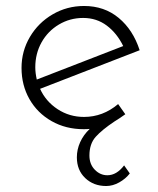

<svg xmlns="http://www.w3.org/2000/svg" viewBox="-20 -424 528 642"><path d="M395 129 414 156Q400 174 378.5 186Q357 198 335 198Q293 198 265 171.5Q237 145 237 102Q237 76 248 51.5Q259 27 280 7Q273 8 260 8Q200 8 152.5 -19Q105 -46 78.5 -92.5Q52 -139 52 -197Q52 -253 80 -300.5Q108 -348 156 -376Q204 -404 261 -404Q329 -404 377 -364Q425 -324 447 -256L114 -127Q133 -85 172.5 -59Q212 -33 261 -33Q324 -33 375 -76L399 -42Q381 -29 363 -18Q321 10 300 33.5Q279 57 279 96Q279 125 297 143.5Q315 162 339 162Q370 162 395 129ZM98 -199Q98 -180 103 -158L392 -270Q371 -313 337 -338.5Q303 -364 258 -364Q214 -364 177 -342Q140 -320 119 -282.5Q98 -245 98 -199Z"/></svg>

Font: Josefin Sans Light
Style: Regular
Weight: 300
Designer: Santiago Orozco
Foundry: Typemade
Version: Version 2.000